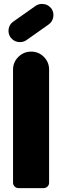

<svg xmlns="http://www.w3.org/2000/svg" viewBox="-20 -965 319 985"><path d="M46.9 -27.8V-607.9Q46.9 -646 74.2 -673.1Q101.6 -700.2 140.1 -700.2Q178.2 -700.2 205.1 -673.1Q231.9 -646 231.9 -607.9V-27.8Q231.9 -16.1 223.9 -8.1Q215.8 0 204.1 0H75.2Q63.5 0 55.2 -8.1Q46.9 -16.1 46.9 -27.8ZM34.2 -772.9Q20.5 -793 24.4 -816.7Q28.3 -840.3 47.9 -854L163.1 -935.1Q177.2 -944.8 195.8 -944.8Q224.6 -944.8 244.1 -920.9Q257.3 -900.4 253.2 -877Q249 -853.5 230 -839.8L115.2 -758.8Q101.1 -749 82 -749Q53.7 -749 34.2 -772.9Z"/></svg>

Font: LT Saeada
Style: Bold
Weight: 700
Designer: Daniel Lyons
Foundry: LyonsType
Version: Version 1.001